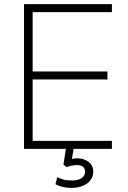

<svg xmlns="http://www.w3.org/2000/svg" viewBox="-20 -725 622 935"><path d="M97 0V-705H525V-666H139V-377H503V-338H139V-39H525V0ZM328 190Q305 190 284.5 185Q264 180 250 172L259 138Q278 147 293 150.5Q308 154 332 154Q359 154 376.5 143Q394 132 394 111Q394 79 355 79Q344 79 332.5 81Q321 83 304 89L289 76L304 -20H342L329 55L311 53Q323 50 334.5 48Q346 46 356 46Q388 46 411 63Q434 80 434 111Q434 146 404.5 168Q375 190 328 190Z"/></svg>

Font: Mulish ExtraLight ExtraLight
Style: Regular
Weight: 250
Version: Version 3.603